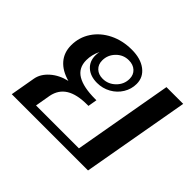

<svg xmlns="http://www.w3.org/2000/svg" viewBox="-130 -755 940 940"><g transform="rotate(45 339.5 -285.0)"><path d="M669 -560 570 0H42L65 -131Q72 -169 106.5 -199.5Q141 -230 192 -242Q137 -257 107.5 -291Q78 -325 78 -375Q78 -430 107.5 -474.5Q137 -519 188.5 -544.5Q240 -570 304 -570Q365 -570 402 -542Q439 -514 439 -468Q439 -432 420 -401Q401 -370 368.5 -352Q336 -334 298 -334Q252 -334 224.5 -358.5Q197 -383 197 -424Q197 -438 200 -450Q182 -414 182 -376Q182 -322 224 -297Q266 -272 347 -272H356L348 -225H340Q268 -225 228.5 -200.5Q189 -176 179 -126L165 -45H462L553 -560ZM238 -430Q238 -402 256 -385Q274 -368 303 -368Q341 -368 369 -395.5Q397 -423 397 -461Q397 -489 378.5 -506Q360 -523 330 -523Q292 -523 265 -495.5Q238 -468 238 -430Z"/></g></svg>

Font: Fahkwang Medium
Style: Italic
Weight: 500
Italic angle: -10°
Version: Version 1.000; ttfautohint (v1.6)